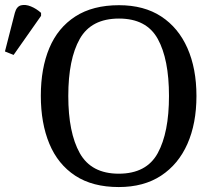

<svg xmlns="http://www.w3.org/2000/svg" viewBox="-109 -746 871 776"><path d="M371 10Q265 10 195 -36Q125 -82 90.5 -165Q56 -248 56 -359Q56 -470 90.5 -552Q125 -634 195.5 -679.5Q266 -725 372 -725Q473 -725 542.5 -679.5Q612 -634 648.5 -551.5Q685 -469 685 -358Q685 -247 648.5 -164.5Q612 -82 542 -36Q472 10 371 10ZM371 -44Q483 -44 528.5 -127Q574 -210 574 -358Q574 -507 528.5 -589Q483 -671 372 -671Q260 -671 213.5 -589Q167 -507 167 -358Q167 -210 213.5 -127Q260 -44 371 -44ZM-54 -524 -89 -538 -49 -694Q-42 -720 -24 -724.5Q-6 -729 16 -720Q38 -711 57 -694V-682Z"/></svg>

Font: NotoSerif-Regular
Style: Regular
Weight: 400
Designer: Monotype Design Team
Foundry: Monotype Imaging Inc.
Version: Version 2.007; ttfautohint (v1.8) -l 8 -r 50 -G 200 -x 14 -D